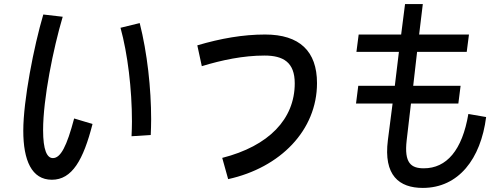

<svg xmlns="http://www.w3.org/2000/svg" viewBox="-20 -872 2440 940"><path d="M287 -790 192 -801C146 -646 94 -380 94 -232C94 -87 135 8 234 8C333 8 388 -89 433 -265L343 -292C307 -156 277 -98 239 -98C210 -98 191 -137 191 -235C191 -389 241 -635 287 -790ZM624 -205 718 -211C719 -236 720 -261 720 -288C720 -439 701 -613 664 -759L570 -736C605 -609 626 -436 626 -277C626 -253 625 -229 624 -205Z M1068 -99 1097 5C1352 -51 1532 -234 1532 -465C1532 -621 1447 -703 1278 -703C1170 -703 1061 -684 946 -650L968 -548C1066 -578 1171 -600 1275 -600C1367 -600 1423 -567 1423 -464C1423 -289 1296 -157 1068 -99Z M2235 -452H2003L2022 -618H2265L2276 -703H2032L2050 -852H1963L1944 -703H1736L1725 -618H1933L1913 -452H1734L1723 -365H1902L1879 -186C1857 -13 1934 48 2050 48C2225 48 2334 -94 2360 -299L2273 -314C2243 -136 2166 -48 2055 -48C1993 -48 1958 -73 1971 -185L1992 -365H2224Z"/></svg>

Font: Smiley Sans Oblique
Style: Regular
Weight: 400
Italic angle: -8°
Designer: oooooohmygosh, Nagisa Chen, Janine Sui, Heda Shi, Jian Li
Foundry: atelierAnchor
Version: Version 2.0.1